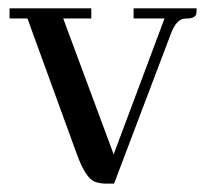

<svg xmlns="http://www.w3.org/2000/svg" viewBox="-20 -436 495 461"><path d="M199.2 -391.6V-416H2.9V-391.6H45.9L165 -64.5Q185.5 -8.8 207 0Q218.8 4.9 236.3 4.9H253.9L391.6 -358.4Q403.3 -386.7 418.9 -390.6Q423.8 -391.6 428.7 -391.6Q448.2 -391.6 451.2 -402.3Q452.1 -407.2 452.1 -416H300.8V-391.6H375L252.9 -65.4L131.8 -391.6Z"/></svg>

Font: Abhaya Libre Medium
Style: Regular
Weight: 500
Designer: Pushpananda Ekanayake, Sol Matas, Pathum Egodawatta
Foundry: Mooniak
Version: Version 1.050 ; ttfautohint (v1.6)